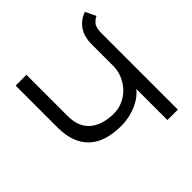

<svg xmlns="http://www.w3.org/2000/svg" viewBox="-145 -621 729 729"><g transform="rotate(-45 219.5 -256.0)"><path d="M347 0H403V-408Q403 -440 413 -452Q423 -464 436 -470L416 -512Q398 -506 385 -495.5Q372 -485 363.5 -471.5Q355 -458 351 -442Q347 -426 347 -409V-291Q347 -265 337 -241.5Q327 -218 310 -200Q293 -182 270 -171.5Q247 -161 220 -161Q197 -161 174 -166.5Q151 -172 132 -185Q113 -198 101.5 -221Q90 -244 90 -279V-500H32V-275Q32 -232 44 -200.5Q56 -169 78.5 -148.5Q101 -128 133.5 -118Q166 -108 208 -108Q233 -108 259 -114.5Q285 -121 308 -134Q331 -147 347 -167Z"/></g></svg>

Font: Advent Pro
Style: Regular
Weight: 400
Designer: VivaRado, Andreas Kalpakidis
Foundry: VivaRado, Andreas Kalpakidis
Version: Version 3.000